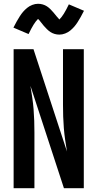

<svg xmlns="http://www.w3.org/2000/svg" viewBox="-20 -995 515 1015"><path d="M52 0V-735H157L334 -194Q329 -225 324.5 -255.5Q320 -286 317.5 -317Q315 -348 314 -379Q313 -410 313 -441V-735H423V0H318L141 -541Q146 -510 150.5 -479.5Q155 -449 157.5 -418Q160 -387 161 -356Q162 -325 162 -294V0ZM294 -812Q281 -812 269 -815.5Q257 -819 247 -825.5Q237 -832 228 -841Q219 -850 211.5 -858.5Q204 -867 195.5 -878.5Q187 -890 181 -895Q169 -883 157.5 -864.5Q146 -846 131 -815L51 -849Q60 -867 68.5 -882Q77 -897 85 -909.5Q93 -922 102 -932.5Q111 -943 123 -953Q135 -963 150.5 -969Q166 -975 181 -975Q194 -975 206 -971.5Q218 -968 228 -961.5Q238 -955 247 -946Q256 -937 263.5 -928Q271 -919 279 -909Q287 -899 294 -892Q306 -904 317.5 -922.5Q329 -941 344 -972L424 -938Q415 -920 406.5 -905Q398 -890 390 -877.5Q382 -865 373 -854.5Q364 -844 352 -834Q340 -824 324.5 -818Q309 -812 294 -812Z"/></svg>

Font: Iosevka QP
Style: Bold
Weight: 700
Designer: Belleve Invis
Foundry: Belleve Invis
Version: Version 20.0.0; ttfautohint (v1.8.4)